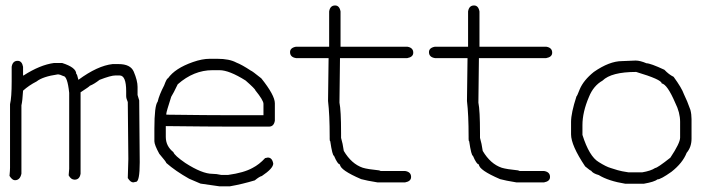

<svg xmlns="http://www.w3.org/2000/svg" viewBox="-20 -673 2540 691"><path d="M43.5 -454.1Q59.1 -454.1 63 -432.6V-401.4H64.9Q124 -439.5 174.3 -446.3H203.6Q254.4 -430.2 254.4 -407.2Q257.3 -407.2 262.2 -385.7Q331.1 -436.5 385.3 -442.4H406.7Q449.7 -442.4 461.4 -415Q475.1 -382.8 475.1 -360.4V-331.1L481 -311.5Q482.9 -147.9 482.9 -88.9Q482.9 -18.6 469.2 -18.6L459.5 -16.6Q449.7 -16.6 439.9 -32.2Q441.9 -83 441.9 -100.6Q441.9 -149.9 439.9 -305.7Q434.1 -318.8 434.1 -327.1V-344.7Q434.1 -401.4 410.6 -401.4H395Q378.9 -401.4 338.4 -385.7Q318.4 -370.1 303.2 -364.3Q303.2 -362.3 270 -340.8V-47.9Q266.6 -26.4 248.5 -26.4Q235.4 -26.4 227.1 -42L229 -65.4V-338.9Q222.7 -399.4 207.5 -399.4Q194.8 -405.3 189.9 -405.3H188Q133.8 -397.5 111.8 -379.9Q84 -365.7 63 -346.7Q61 -310.5 57.1 -293.9V-47.9Q52.2 -24.4 33.7 -24.4Q23.9 -24.4 14.2 -40Q16.1 -59.6 16.1 -69.3V-297.9Q22 -322.3 22 -379.9V-432.6Q25.4 -454.1 43.5 -454.1Z M734.9 -461.4H762.2Q805.7 -461.4 830.6 -447.8Q850.1 -440.4 883.3 -418.5Q886.2 -418.5 920.4 -391.1Q969.2 -330.1 969.2 -301.3V-238.8Q965.8 -217.3 947.8 -217.3H820.8Q734.4 -217.3 576.7 -219.2V-180.2Q576.7 -147 604 -125.5Q607.9 -113.3 647 -86.4Q707.5 -47.4 744.6 -47.4Q758.8 -47.4 775.9 -43.5H801.3Q857.9 -51.3 889.2 -68.8Q913.1 -81.1 934.1 -104L943.8 -106Q959.5 -106 963.4 -84.5Q963.4 -66.9 922.4 -39.6Q913.6 -37.6 897 -23.9Q852.1 -10.3 807.1 -2.4H770L701.7 -12.2L660.6 -29.8Q611.3 -57.6 578.6 -86.4Q578.6 -89.8 553.2 -119.6Q535.6 -151.9 535.6 -164.6V-209.5Q535.6 -292.5 547.4 -307.1Q553.2 -332 570.8 -365.7Q580.1 -391.1 584.5 -391.1Q609.9 -427.2 674.3 -449.7Q707.5 -461.4 734.9 -461.4ZM578.6 -264.2V-260.3Q731 -258.3 816.9 -258.3H928.2V-299.3Q928.2 -312 898.9 -348.1Q898.9 -352.5 863.8 -383.3Q804.7 -420.4 770 -420.4H744.6Q677.2 -420.4 619.6 -369.6Q604 -336.9 596.2 -324.7Q578.6 -270 578.6 -264.2Z M1186 -653.3Q1201.7 -653.3 1205.6 -631.8V-504.9H1445.8Q1467.3 -501.5 1467.3 -483.4Q1467.3 -467.8 1445.8 -463.9H1203.6Q1201.7 -331.1 1201.7 -303.7Q1207.5 -275.4 1207.5 -194.3V-176.8Q1213.4 -157.2 1217.3 -129.9Q1245.1 -83 1285.6 -69.3Q1302.7 -64 1346.2 -59.6Q1346.2 -57.6 1352.1 -57.6H1438Q1459.5 -54.2 1459.5 -36.1Q1459.5 -20.5 1438 -16.6H1338.4Q1299.3 -22.9 1279.8 -28.3Q1203.6 -61 1203.6 -81.1Q1195.3 -81.1 1182.1 -112.3Q1176.3 -112.3 1168.5 -165Q1166.5 -165 1166.5 -172.9V-180.7Q1166.5 -260.3 1160.6 -309.6Q1160.6 -341.8 1162.6 -463.9H1045.4Q1023.9 -467.3 1023.9 -485.4Q1023.9 -501 1045.4 -504.9H1164.6V-631.8Q1168 -653.3 1186 -653.3Z M1686 -653.3Q1701.7 -653.3 1705.6 -631.8V-504.9H1945.8Q1967.3 -501.5 1967.3 -483.4Q1967.3 -467.8 1945.8 -463.9H1703.6Q1701.7 -331.1 1701.7 -303.7Q1707.5 -275.4 1707.5 -194.3V-176.8Q1713.4 -157.2 1717.3 -129.9Q1745.1 -83 1785.6 -69.3Q1802.7 -64 1846.2 -59.6Q1846.2 -57.6 1852.1 -57.6H1938Q1959.5 -54.2 1959.5 -36.1Q1959.5 -20.5 1938 -16.6H1838.4Q1799.3 -22.9 1779.8 -28.3Q1703.6 -61 1703.6 -81.1Q1695.3 -81.1 1682.1 -112.3Q1676.3 -112.3 1668.5 -165Q1666.5 -165 1666.5 -172.9V-180.7Q1666.5 -260.3 1660.6 -309.6Q1660.6 -341.8 1662.6 -463.9H1545.4Q1523.9 -467.3 1523.9 -485.4Q1523.9 -501 1545.4 -504.9H1664.6V-631.8Q1668 -653.3 1686 -653.3Z M2267.6 -455.1Q2283.7 -455.1 2306.6 -445.3Q2320.8 -445.3 2371.1 -421.9Q2387.2 -404.8 2404.3 -396.5Q2433.6 -356.4 2441.4 -334Q2453.1 -310.5 2464.8 -277.3Q2468.8 -261.7 2468.8 -244.1V-173.8Q2468.8 -143.6 2451.2 -123Q2437 -86.4 2396.5 -54.7Q2357.9 -27.3 2345.7 -27.3Q2335.9 -18.6 2296.9 -11.7H2230.5Q2169.9 -21.5 2134.8 -43Q2113.8 -48.8 2107.4 -58.6Q2104.5 -58.6 2085.9 -74.2Q2035.2 -149.9 2035.2 -189.5V-234.4Q2035.2 -266.1 2054.7 -326.2Q2056.6 -326.2 2066.4 -351.6Q2080.1 -384.3 2117.2 -414.1Q2173.3 -453.1 2218.8 -453.1Q2256.3 -455.1 2267.6 -455.1ZM2076.2 -222.7V-187.5Q2100.6 -109.9 2134.8 -89.8Q2161.1 -73.2 2177.7 -68.4L2203.1 -60.5Q2215.8 -56.6 2242.2 -52.7H2291Q2322.8 -58.1 2337.9 -68.4Q2345.7 -68.4 2392.6 -105.5Q2427.7 -158.2 2427.7 -177.7V-234.4Q2427.7 -268.1 2410.2 -302.7Q2381.8 -369.1 2361.3 -373Q2361.3 -386.7 2269.5 -414.1Q2180.2 -414.1 2148.4 -382.8Q2115.7 -364.3 2099.6 -324.2Q2076.2 -269.5 2076.2 -222.7Z"/></svg>

Font: CEF Fonts CJK Mono
Style: Regular
Weight: 400
Designer: PartyBoss (派对大魔王)
Version: Release 2.25